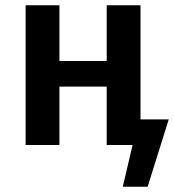

<svg xmlns="http://www.w3.org/2000/svg" viewBox="-20 -549 659 727"><path d="M512 -529H384V-318H205V-529H77V0H205V-221H384V0H482L445 158H539L619 -97H512Z"/></svg>

Font: Fira Sans Medium
Style: Regular
Weight: 500
Designer: Carrois Corporate & Edenspiekermann AG
Foundry: Carrois Corporate GbR & Edenspiekermann AG
Version: Version 4.203